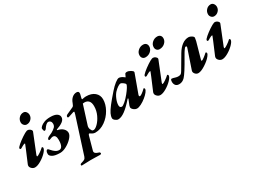

<svg xmlns="http://www.w3.org/2000/svg" viewBox="-57 -1383 3172 2397"><g transform="rotate(-30 1529.0 -184.5)"><path d="M25 -44Q25 -56 30 -67L104 -242L129 -304Q131 -309 125 -309Q116 -309 103 -302.5Q90 -296 80.5 -290.5Q71 -285 65 -281Q57 -276 50 -276Q38 -276 38 -290Q38 -303 74 -334Q110 -365 156 -395.5Q202 -426 226 -434Q234 -436 239 -436Q258 -436 275 -422.5Q292 -409 292 -393L290 -385L180 -111Q178 -107 178 -99Q178 -92 183 -92Q193 -92 228 -115.5Q263 -139 283 -159Q286 -162 287 -162Q293 -162 297 -157Q301 -152 301 -146Q301 -122 264 -83.5Q227 -45 176.5 -15.5Q126 14 90 14Q65 14 45 -5Q25 -24 25 -44ZM214 -562Q214 -599 240 -626.5Q266 -654 304 -654Q328 -654 343 -634Q358 -614 358 -589Q358 -554 332 -528Q306 -502 270 -502Q247 -502 230.5 -520Q214 -538 214 -562Z M309 -52Q309 -105 338 -105Q341 -105 347.5 -98Q354 -91 362 -82Q384 -56 408 -39.5Q432 -23 462 -23Q486 -23 501.5 -50.5Q517 -78 517 -138Q517 -209 472 -209Q458 -209 440.5 -201Q423 -193 419 -193Q406 -193 406 -204Q406 -223 438 -238L482 -258Q521 -280 539 -299Q557 -318 557 -347Q557 -370 544.5 -383.5Q532 -397 513 -397Q499 -397 480.5 -380.5Q462 -364 443 -334Q440 -329 433 -325.5Q426 -322 421 -322Q414 -322 409.5 -337.5Q405 -353 405 -363Q405 -373 423.5 -391Q442 -409 478.5 -423Q515 -437 565 -437Q629 -437 659 -417Q689 -397 689 -366Q689 -332 655.5 -306.5Q622 -281 560 -260V-251Q613 -241 640.5 -213Q668 -185 668 -152Q668 -120 632.5 -81Q597 -42 546.5 -14Q496 14 454 14Q380 14 344.5 -6Q309 -26 309 -52Z M599 273Q600 260 619 255Q655 245 668 236Q681 227 689 204L854 -311Q861 -332 861 -339Q861 -350 847 -346Q822 -339 777 -323Q775 -323 771 -321.5Q767 -320 764 -320Q751 -320 751 -334Q751 -352 779 -363Q785 -365 819 -381L869 -404Q884 -411 896 -446Q912 -492 941 -516Q970 -540 1004 -540Q1020 -540 1028 -533Q1036 -526 1036 -511Q1036 -499 1032 -486L1023 -451Q1021 -441 1021 -438Q1021 -427 1026 -429Q1060 -437 1081 -437Q1160 -437 1205 -398.5Q1250 -360 1250 -299Q1250 -227 1209 -154Q1168 -81 1101 -33.5Q1034 14 960 14Q931 14 903 -6Q891 -15 885 -15Q876 -15 870 6L818 194Q816 204 816 207Q816 221 829 231.5Q842 242 872 251Q889 255 889 272Q889 277 883 280.5Q877 284 869 284L797 282L733 281Q718 281 674 283Q628 285 608 285Q603 285 600.5 281.5Q598 278 599 273ZM1110 -281Q1110 -332 1088 -356.5Q1066 -381 1028 -381Q1020 -381 1004 -379L919 -111Q915 -100 915 -86Q915 -71 921 -57Q929 -39 935 -32Q941 -25 956 -25Q981 -25 1018 -61.5Q1055 -98 1082.5 -157Q1110 -216 1110 -281Z M1227 -38Q1227 -67 1243.5 -101.5Q1260 -136 1300 -188Q1340 -240 1415 -325Q1456 -372 1494.5 -402Q1533 -432 1553 -432Q1566 -432 1584 -424.5Q1602 -417 1619 -403Q1626 -396 1628 -396H1629Q1631 -396 1632 -398.5Q1633 -401 1634 -403Q1645 -425 1649 -435Q1651 -440 1658.5 -443.5Q1666 -447 1676 -447Q1701 -447 1729.5 -430Q1758 -413 1758 -399Q1758 -393 1757 -392L1660 -126Q1658 -118 1658 -115Q1658 -102 1670 -102Q1680 -102 1703.5 -119Q1727 -136 1752 -161Q1755 -164 1756 -164Q1761 -164 1765 -159Q1769 -154 1769 -147Q1769 -131 1749 -105.5Q1729 -80 1696 -53Q1658 -22 1621.5 -4Q1585 14 1562 14Q1537 14 1513.5 -5Q1490 -24 1490 -44Q1490 -50 1495 -67Q1503 -90 1527 -146V-148Q1527 -151 1524 -152.5Q1521 -154 1519 -152Q1445 -67 1389.5 -26.5Q1334 14 1291 14Q1270 14 1248.5 -3.5Q1227 -21 1227 -38ZM1529 -206Q1560 -244 1578 -273.5Q1596 -303 1596 -315Q1596 -324 1574 -342Q1563 -350 1552.5 -355.5Q1542 -361 1535 -361Q1520 -361 1494 -343.5Q1468 -326 1445 -302Q1418 -274 1397.5 -225.5Q1377 -177 1377 -137Q1377 -120 1385 -110.5Q1393 -101 1407 -101Q1423 -101 1458.5 -131.5Q1494 -162 1529 -206Z M1832 -44Q1832 -56 1837 -67L1911 -242L1936 -304Q1938 -309 1932 -309Q1923 -309 1910 -302.5Q1897 -296 1887.5 -290.5Q1878 -285 1872 -281Q1864 -276 1857 -276Q1845 -276 1845 -290Q1845 -303 1881 -334Q1917 -365 1963 -395.5Q2009 -426 2033 -434Q2041 -436 2046 -436Q2065 -436 2082 -422.5Q2099 -409 2099 -393L2097 -385L1987 -111Q1985 -107 1985 -99Q1985 -92 1990 -92Q2000 -92 2035 -115.5Q2070 -139 2090 -159Q2093 -162 2094 -162Q2100 -162 2104 -157Q2108 -152 2108 -146Q2108 -122 2071 -83.5Q2034 -45 1983.5 -15.5Q1933 14 1897 14Q1872 14 1852 -5Q1832 -24 1832 -44ZM1917 -545Q1917 -584 1948.5 -612Q1980 -640 2020 -640Q2048 -640 2063.5 -624.5Q2079 -609 2079 -583Q2079 -544 2047.5 -515.5Q2016 -487 1972 -487Q1947 -487 1932 -503Q1917 -519 1917 -545ZM2121 -545Q2121 -584 2152.5 -612Q2184 -640 2224 -640Q2252 -640 2267.5 -624.5Q2283 -609 2283 -583Q2283 -544 2251.5 -515.5Q2220 -487 2176 -487Q2151 -487 2136 -503Q2121 -519 2121 -545Z M2102 -55Q2102 -94 2120 -94Q2130 -94 2144.5 -89.5Q2159 -85 2162 -84Q2188 -76 2204 -76Q2228 -76 2241 -82.5Q2254 -89 2269 -115L2384 -310Q2421 -372 2465.5 -404.5Q2510 -437 2559 -437Q2579 -437 2603 -422Q2627 -407 2627 -391Q2627 -381 2619 -346L2555 -118L2553 -106Q2553 -99 2559 -99Q2567 -99 2595.5 -120Q2624 -141 2645 -161Q2648 -164 2650 -164Q2655 -164 2659 -159Q2663 -154 2663 -148Q2662 -132 2643 -109Q2610 -67 2547 -26.5Q2484 14 2445 14Q2421 14 2403.5 -4Q2386 -22 2386 -43Q2386 -48 2388 -54L2481 -328Q2484 -336 2484 -341Q2484 -353 2472 -353Q2464 -353 2455 -342.5Q2446 -332 2437.5 -319Q2429 -306 2425 -300L2394 -247Q2293 -67 2251 -23Q2215 14 2170 14Q2133 14 2117.5 -6.5Q2102 -27 2102 -55Z M2725 -44Q2725 -56 2730 -67L2804 -242L2829 -304Q2831 -309 2825 -309Q2816 -309 2803 -302.5Q2790 -296 2780.5 -290.5Q2771 -285 2765 -281Q2757 -276 2750 -276Q2738 -276 2738 -290Q2738 -303 2774 -334Q2810 -365 2856 -395.5Q2902 -426 2926 -434Q2934 -436 2939 -436Q2958 -436 2975 -422.5Q2992 -409 2992 -393L2990 -385L2880 -111Q2878 -107 2878 -99Q2878 -92 2883 -92Q2893 -92 2928 -115.5Q2963 -139 2983 -159Q2986 -162 2987 -162Q2993 -162 2997 -157Q3001 -152 3001 -146Q3001 -122 2964 -83.5Q2927 -45 2876.5 -15.5Q2826 14 2790 14Q2765 14 2745 -5Q2725 -24 2725 -44ZM2914 -562Q2914 -599 2940 -626.5Q2966 -654 3004 -654Q3028 -654 3043 -634Q3058 -614 3058 -589Q3058 -554 3032 -528Q3006 -502 2970 -502Q2947 -502 2930.5 -520Q2914 -538 2914 -562Z"/></g></svg>

Font: EB Garamond ExtraBold
Style: Italic
Weight: 800
Italic angle: -17.2°
Designer: Georg Duffner and Octavio Pardo
Foundry: Georg Duffner
Version: Version 1.000